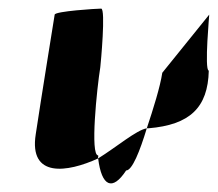

<svg xmlns="http://www.w3.org/2000/svg" viewBox="-20 -572 506 446"><path d="M63 -260C47 -158 136 -171 208 -204C207 -206 209 -209 208 -211C189 -211 205 -366 213 -416C214 -424 226 -552 215 -552C205 -552 108 -546 107 -538C107 -538 75 -340 63 -260ZM208 -204C216 -139 241 -127 273 -176C287 -176 305 -221 321 -274C297 -270 250 -230 208 -204ZM321 -274H325C421 -282 463 -322 465 -408C454 -408 467 -546 466 -538L357 -403C352 -370 336 -319 321 -274Z"/></svg>

Font: Ampere
Style: UltCndIta
Weight: 400
Version: Version 1